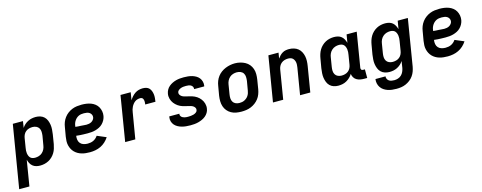

<svg xmlns="http://www.w3.org/2000/svg" viewBox="-39 -1253 5469 2177"><g transform="rotate(-15 2695.5 -164.0)"><path d="M-9 205 113 -530H232L220 -453Q233 -474 251.5 -490.5Q270 -507 292 -518Q314 -529 337 -533.5Q360 -538 383 -538Q411 -538 437 -529.5Q463 -521 481.5 -503Q500 -485 510 -460Q520 -435 524 -408.5Q528 -382 526 -353.5Q524 -325 520 -297L502 -187Q497 -162 489.5 -137Q482 -112 468 -89Q454 -66 434.5 -47Q415 -28 391 -15.5Q367 -3 341.5 2.5Q316 8 291 8Q267 8 244.5 2Q222 -4 204.5 -18.5Q187 -33 176.5 -53Q166 -73 160 -95L111 205ZM259 -93Q281 -93 303.5 -100Q326 -107 343.5 -123Q361 -139 371 -160Q381 -181 384 -203L403 -313Q406 -336 405 -359Q404 -382 393 -400.5Q382 -419 361.5 -428Q341 -437 318 -437Q298 -437 277.5 -431.5Q257 -426 240 -412.5Q223 -399 213.5 -379.5Q204 -360 201 -340L183 -230Q180 -214 179 -198Q178 -182 180 -167Q182 -152 187.5 -137.5Q193 -123 203 -112.5Q213 -102 228 -97.5Q243 -93 259 -93Z M876 8Q851 8 826.5 5.5Q802 3 778.5 -4Q755 -11 734.5 -23Q714 -35 698 -51.5Q682 -68 671 -89Q660 -110 654.5 -134Q649 -158 650 -183Q651 -208 655 -233L674 -343Q678 -371 688.5 -398Q699 -425 717 -449Q735 -473 759 -491Q783 -509 810.5 -520Q838 -531 866.5 -534.5Q895 -538 922 -538Q950 -538 978 -534Q1006 -530 1031 -520.5Q1056 -511 1077 -494.5Q1098 -478 1111 -455Q1124 -432 1129 -404.5Q1134 -377 1129 -349Q1125 -326 1113.5 -304Q1102 -282 1084.5 -264Q1067 -246 1044.5 -234.5Q1022 -223 998.5 -216.5Q975 -210 951.5 -208Q928 -206 905 -206Q893 -206 881.5 -206.5Q870 -207 858 -207H856Q835 -208 814 -209Q793 -210 772 -213Q768 -188 772 -164.5Q776 -141 791 -124Q806 -107 829 -100Q852 -93 876 -93Q893 -93 910 -96Q927 -99 943 -106.5Q959 -114 972.5 -126Q986 -138 996 -153L1102 -108Q1084 -80 1058.5 -56.5Q1033 -33 1002.5 -18.5Q972 -4 940 2Q908 8 876 8ZM918 -304Q933 -304 948 -307Q963 -310 976.5 -317.5Q990 -325 1000 -338Q1010 -351 1012 -365Q1015 -382 1007.5 -397.5Q1000 -413 986.5 -422Q973 -431 956 -434Q939 -437 922 -437Q907 -437 891.5 -435Q876 -433 861.5 -426.5Q847 -420 834.5 -409Q822 -398 813 -384.5Q804 -371 798.5 -356.5Q793 -342 791 -327L789 -313Q804 -311 820.5 -310Q837 -309 853.5 -308.5Q870 -308 886 -306Q902 -304 918 -304Z M1290 0 1377 -530H1497L1482 -439Q1495 -461 1511.5 -479.5Q1528 -498 1548.5 -512Q1569 -526 1592.5 -532Q1616 -538 1639 -538Q1661 -538 1681 -532Q1701 -526 1714.5 -511.5Q1728 -497 1735 -477.5Q1742 -458 1744.5 -438Q1747 -418 1745 -396Q1743 -374 1740 -353H1620Q1621 -362 1622 -371.5Q1623 -381 1622.5 -390Q1622 -399 1620 -407.5Q1618 -416 1613 -423Q1608 -430 1600 -433.5Q1592 -437 1582 -437Q1566 -437 1550 -432.5Q1534 -428 1520.5 -418Q1507 -408 1496.5 -394.5Q1486 -381 1478.5 -366Q1471 -351 1466.5 -335.5Q1462 -320 1460 -304L1409 0Z M2055 8Q2029 8 2003.5 5.5Q1978 3 1954.5 -3.5Q1931 -10 1909 -22Q1887 -34 1871.5 -52Q1856 -70 1849 -94.5Q1842 -119 1847 -145Q1847 -146 1847.5 -148Q1848 -150 1848 -152H1967Q1967 -151 1966.5 -150.5Q1966 -150 1966 -149Q1964 -139 1968 -129.5Q1972 -120 1979 -113.5Q1986 -107 1995.5 -103Q2005 -99 2014.5 -96.5Q2024 -94 2034.5 -93.5Q2045 -93 2055 -93Q2071 -93 2087 -94.5Q2103 -96 2119 -100.5Q2135 -105 2149.5 -115.5Q2164 -126 2166 -142Q2169 -158 2160.5 -171Q2152 -184 2139.5 -191.5Q2127 -199 2112.5 -203Q2098 -207 2083 -210.5Q2068 -214 2053 -217.5Q2038 -221 2024 -225.5Q2010 -230 1996.5 -236.5Q1983 -243 1971 -251.5Q1959 -260 1948.5 -270Q1938 -280 1929 -291.5Q1920 -303 1913.5 -316.5Q1907 -330 1903 -344Q1899 -358 1898 -373.5Q1897 -389 1900 -405Q1904 -428 1915.5 -449Q1927 -470 1945.5 -485.5Q1964 -501 1985.5 -511.5Q2007 -522 2029.5 -528Q2052 -534 2074.5 -536Q2097 -538 2120 -538Q2145 -538 2170 -535.5Q2195 -533 2218.5 -526Q2242 -519 2262.5 -507Q2283 -495 2297.5 -477Q2312 -459 2318.5 -434.5Q2325 -410 2321 -385Q2320 -384 2320 -382Q2320 -380 2319 -378H2201Q2201 -379 2201 -379.5Q2201 -380 2201 -381Q2203 -395 2195.5 -407.5Q2188 -420 2176 -426.5Q2164 -433 2149.5 -435Q2135 -437 2120 -437Q2105 -437 2090 -435.5Q2075 -434 2060.5 -429Q2046 -424 2032.5 -413.5Q2019 -403 2017 -388Q2014 -373 2022.5 -360Q2031 -347 2043.5 -339Q2056 -331 2070.5 -327Q2085 -323 2100 -319.5Q2115 -316 2129.5 -312.5Q2144 -309 2158.5 -304.5Q2173 -300 2186.5 -293.5Q2200 -287 2212 -279Q2224 -271 2234.5 -261Q2245 -251 2254 -239Q2263 -227 2269.5 -214Q2276 -201 2280 -186.5Q2284 -172 2285 -156.5Q2286 -141 2283 -125Q2280 -102 2267 -80.5Q2254 -59 2235 -43.5Q2216 -28 2193.5 -18Q2171 -8 2148 -2Q2125 4 2101.5 6Q2078 8 2055 8Z M2655 8Q2623 8 2592 2.5Q2561 -3 2534.5 -18Q2508 -33 2489 -56Q2470 -79 2460.5 -108Q2451 -137 2450.5 -169Q2450 -201 2455 -233L2474 -343Q2478 -371 2488.5 -398Q2499 -425 2516.5 -448.5Q2534 -472 2558.5 -490Q2583 -508 2610 -519Q2637 -530 2664.5 -535.5Q2692 -541 2721 -541Q2753 -541 2783.5 -533.5Q2814 -526 2840.5 -511.5Q2867 -497 2886 -474Q2905 -451 2915 -422Q2925 -393 2925 -361Q2925 -329 2920 -297L2902 -187Q2897 -159 2887 -132Q2877 -105 2859 -81.5Q2841 -58 2817 -40Q2793 -22 2766 -11Q2739 0 2711 4Q2683 8 2655 8ZM2657 -93Q2672 -93 2687 -95.5Q2702 -98 2716 -105Q2730 -112 2742.5 -122.5Q2755 -133 2763.5 -146.5Q2772 -160 2777 -174.5Q2782 -189 2784 -203L2803 -313Q2806 -337 2805 -360Q2804 -383 2792.5 -401.5Q2781 -420 2760 -428.5Q2739 -437 2716 -437Q2694 -437 2671.5 -430Q2649 -423 2631.5 -407Q2614 -391 2604 -370Q2594 -349 2591 -327L2573 -217Q2569 -194 2570 -171Q2571 -148 2582 -129.5Q2593 -111 2613.5 -102Q2634 -93 2657 -93Z M3025 0 3113 -530H3232L3221 -463Q3233 -480 3247.5 -495Q3262 -510 3280 -520.5Q3298 -531 3317.5 -534.5Q3337 -538 3356 -538Q3385 -538 3412.5 -530Q3440 -522 3461 -505Q3482 -488 3495 -463.5Q3508 -439 3513.5 -412Q3519 -385 3518 -355.5Q3517 -326 3512 -297L3463 0H3343L3395 -313Q3397 -328 3398 -343Q3399 -358 3396.5 -372Q3394 -386 3387.5 -399Q3381 -412 3370.5 -421Q3360 -430 3346 -433.5Q3332 -437 3317 -437Q3297 -437 3276.5 -431Q3256 -425 3239.5 -411.5Q3223 -398 3213.5 -379Q3204 -360 3201 -340L3145 0Z M3792 8Q3764 8 3738 -0.5Q3712 -9 3693.5 -27Q3675 -45 3665 -70Q3655 -95 3651 -121.5Q3647 -148 3649 -176.5Q3651 -205 3655 -233L3674 -343Q3678 -368 3686 -393Q3694 -418 3707.5 -441Q3721 -464 3741 -483Q3761 -502 3784.5 -514.5Q3808 -527 3833.5 -532.5Q3859 -538 3884 -538Q3908 -538 3931 -532Q3954 -526 3971 -511.5Q3988 -497 3998.5 -477Q4009 -457 4015 -435L4031 -530H4150L4083 -124Q4082 -118 4083 -112Q4084 -106 4087.5 -101.5Q4091 -97 4097 -95Q4103 -93 4110 -93H4129V8H4093Q4069 8 4046.5 3.5Q4024 -1 4005 -12.5Q3986 -24 3974.5 -43.5Q3963 -63 3961 -85Q3948 -63 3929 -45Q3910 -27 3887.5 -14.5Q3865 -2 3840.5 3Q3816 8 3792 8ZM3857 -93Q3877 -93 3897.5 -98.5Q3918 -104 3935 -117.5Q3952 -131 3961.5 -150.5Q3971 -170 3974 -190L3992 -300Q3995 -316 3996 -332Q3997 -348 3995 -363Q3993 -378 3987.5 -392.5Q3982 -407 3972 -417.5Q3962 -428 3947 -432.5Q3932 -437 3916 -437Q3894 -437 3872 -430Q3850 -423 3832 -407Q3814 -391 3804 -370Q3794 -349 3791 -327L3773 -217Q3769 -194 3770 -171Q3771 -148 3782 -129.5Q3793 -111 3813.5 -102Q3834 -93 3857 -93Z M4420 213Q4393 213 4367 210Q4341 207 4316.5 198.5Q4292 190 4271.5 176Q4251 162 4237 141.5Q4223 121 4217.5 95.5Q4212 70 4216 44H4334Q4332 60 4339 74.5Q4346 89 4358.5 97.5Q4371 106 4387 109Q4403 112 4420 112Q4442 112 4464 105Q4486 98 4503 82Q4520 66 4529.5 44.5Q4539 23 4543 2L4555 -77Q4542 -56 4523.5 -39.5Q4505 -23 4483 -12Q4461 -1 4438 3.5Q4415 8 4392 8Q4364 8 4338 -0.5Q4312 -9 4293.5 -27Q4275 -45 4265 -70Q4255 -95 4251 -121.5Q4247 -148 4249 -176.5Q4251 -205 4255 -233L4274 -343Q4278 -368 4286 -393Q4294 -418 4307.5 -441Q4321 -464 4341 -483Q4361 -502 4384.5 -514.5Q4408 -527 4433.5 -532.5Q4459 -538 4484 -538Q4508 -538 4531 -532Q4554 -526 4571 -511.5Q4588 -497 4598.5 -477Q4609 -457 4615 -435L4631 -530H4750L4660 18Q4655 45 4645.5 71.5Q4636 98 4619 122Q4602 146 4578.5 164Q4555 182 4528.5 193.5Q4502 205 4474.5 209Q4447 213 4420 213ZM4457 -93Q4477 -93 4497.5 -98.5Q4518 -104 4535 -117.5Q4552 -131 4561.5 -150.5Q4571 -170 4574 -190L4592 -300Q4595 -316 4596 -332Q4597 -348 4595 -363Q4593 -378 4587.5 -392.5Q4582 -407 4572 -417.5Q4562 -428 4547 -432.5Q4532 -437 4516 -437Q4494 -437 4472 -430Q4450 -423 4432 -407Q4414 -391 4404 -370Q4394 -349 4391 -327L4373 -217Q4369 -194 4370 -171Q4371 -148 4382 -129.5Q4393 -111 4413.5 -102Q4434 -93 4457 -93Z M5076 8Q5051 8 5026.5 5.5Q5002 3 4978.5 -4Q4955 -11 4934.5 -23Q4914 -35 4898 -51.5Q4882 -68 4871 -89Q4860 -110 4854.5 -134Q4849 -158 4850 -183Q4851 -208 4855 -233L4874 -343Q4878 -371 4888.5 -398Q4899 -425 4917 -449Q4935 -473 4959 -491Q4983 -509 5010.5 -520Q5038 -531 5066.5 -534.5Q5095 -538 5122 -538Q5150 -538 5178 -534Q5206 -530 5231 -520.5Q5256 -511 5277 -494.5Q5298 -478 5311 -455Q5324 -432 5329 -404.5Q5334 -377 5329 -349Q5325 -326 5313.5 -304Q5302 -282 5284.5 -264Q5267 -246 5244.5 -234.5Q5222 -223 5198.5 -216.5Q5175 -210 5151.5 -208Q5128 -206 5105 -206Q5093 -206 5081.5 -206.5Q5070 -207 5058 -207H5056Q5035 -208 5014 -209Q4993 -210 4972 -213Q4968 -188 4972 -164.5Q4976 -141 4991 -124Q5006 -107 5029 -100Q5052 -93 5076 -93Q5093 -93 5110 -96Q5127 -99 5143 -106.5Q5159 -114 5172.5 -126Q5186 -138 5196 -153L5302 -108Q5284 -80 5258.5 -56.5Q5233 -33 5202.5 -18.5Q5172 -4 5140 2Q5108 8 5076 8ZM5118 -304Q5133 -304 5148 -307Q5163 -310 5176.5 -317.5Q5190 -325 5200 -338Q5210 -351 5212 -365Q5215 -382 5207.5 -397.5Q5200 -413 5186.5 -422Q5173 -431 5156 -434Q5139 -437 5122 -437Q5107 -437 5091.5 -435Q5076 -433 5061.5 -426.5Q5047 -420 5034.5 -409Q5022 -398 5013 -384.5Q5004 -371 4998.5 -356.5Q4993 -342 4991 -327L4989 -313Q5004 -311 5020.5 -310Q5037 -309 5053.5 -308.5Q5070 -308 5086 -306Q5102 -304 5118 -304Z"/></g></svg>

Font: Iosevka Curly Extended
Style: Bold Italic
Weight: 700
Width: 7
Italic angle: -9°
Monospace: yes
Designer: Belleve Invis
Foundry: Belleve Invis
Version: Version 11.1.0; ttfautohint (v1.8.3)